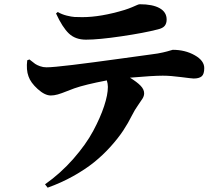

<svg xmlns="http://www.w3.org/2000/svg" viewBox="-20 -804 1040 895"><path d="M241.2 -741.2 249 -748Q268.6 -736.8 291.3 -731.2Q314 -725.6 327.4 -724.9Q340.8 -724.1 363.8 -724.1Q449.7 -724.1 561 -757.8Q579.6 -763.7 595.7 -770.5Q611.8 -777.3 619.4 -780.8Q627 -784.2 631.8 -784.2Q691.4 -784.2 724.1 -765.9Q756.8 -747.6 756.8 -712.9Q756.8 -694.8 747.8 -683.6Q738.8 -672.4 715.8 -667Q651.9 -650.4 545.9 -634.8Q439.9 -619.1 380.9 -619.1Q331.5 -619.1 301.3 -647.7Q271 -676.3 241.2 -741.2ZM106.9 -522.9 117.2 -526.9Q135.3 -512.2 143.8 -506.3Q152.3 -500.5 166.5 -495.4Q180.7 -490.2 196.8 -490.2Q226.6 -490.2 317.4 -501.2Q408.2 -512.2 538.8 -530.3Q669.4 -548.3 688 -550.8Q716.8 -554.2 739.7 -559.6Q762.7 -564.9 772.9 -568.4Q783.2 -571.8 785.2 -571.8Q842.8 -571.8 887.5 -546.6Q932.1 -521.5 932.1 -486.8Q932.1 -458 919.9 -448Q907.7 -438 882.8 -438Q875 -438 824.7 -444.6Q774.4 -451.2 738.8 -451.2Q692.4 -451.2 585.9 -441.9Q619.1 -421.4 635.5 -404.3Q651.9 -387.2 651.9 -369.1Q651.9 -356.9 644.8 -345.2Q637.7 -333.5 622.8 -312.5Q607.9 -291.5 596.2 -268.1Q577.6 -230.5 554 -194.8Q530.3 -159.2 495.1 -120.1Q460 -81.1 418.5 -47.6Q377 -14.2 321 17.1Q265.1 48.3 202.1 70.8L189.9 55.2Q263.2 3.4 322 -63.7Q380.9 -130.9 414.3 -193.4Q447.8 -255.9 465.3 -309.1Q482.9 -362.3 482.9 -398.9Q482.9 -413.1 478 -429.2Q376 -409.7 326.2 -392.1Q318.4 -389.6 292.5 -379.2Q266.6 -368.7 249.3 -363.8Q231.9 -358.9 216.8 -358.9Q189 -358.9 155.8 -388.9Q122.6 -418.9 112.8 -448.2Q101.6 -478 106.9 -522.9Z"/></svg>

Font: Noto Serif JP Black
Style: Regular
Weight: 900
Designer: Ryoko NISHIZUKA  (kana & ideographs); Frank Grießhammer (Latin, Greek & Cyrillic); Wenlong ZHANG  (bopomofo); Sandoll Co
Foundry: Adobe Systems Incorporated
Version: Version 1.001;PS 1.001;hotconv 16.6.54;makeotf.lib2.5.65590